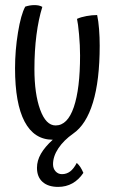

<svg xmlns="http://www.w3.org/2000/svg" viewBox="-20 -538 450 753"><path d="M307 140Q289 167 264 181Q239 195 208 195Q169 195 147 175.5Q125 156 125 120Q125 92 140.5 65Q156 38 187 10Q114 10 76.5 -61Q39 -132 39 -270Q39 -340 50.5 -410.5Q62 -481 79 -512Q88 -515 97 -516.5Q106 -518 115 -518Q124 -518 131.5 -516.5Q139 -515 146 -511Q131 -463 123 -401Q115 -339 115 -267Q115 -170 137.5 -108Q160 -46 198 -46Q245 -46 269.5 -118Q294 -190 294 -320Q294 -360 290 -403.5Q286 -447 282 -464Q297 -471 319 -475Q341 -479 361 -479Q366 -456 368.5 -424Q371 -392 371 -359Q371 -223 344.5 -136Q318 -49 267 -14Q230 12 209 43.5Q188 75 188 106Q188 123 198 134Q208 145 223 145Q241 145 255 134.5Q269 124 281 101Q289 108 295 117Q301 126 307 140Z"/></svg>

Font: Atma
Style: Regular
Weight: 400
Designer: Gregori Vincens, Jeremie Hornus, Riccardo Olocco, Yoann Minet.
Foundry: black foundry
Version: Version 1.102;PS 1.100;hotconv 1.0.86;makeotf.lib2.5.63406